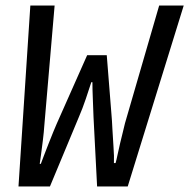

<svg xmlns="http://www.w3.org/2000/svg" viewBox="-20 -676 686 696"><path d="M47 0 90 -656H178L141 -225Q139 -196 135.5 -168Q132 -140 129 -117.5Q126 -95 124 -82H128Q132 -93 139.5 -112.5Q147 -132 156 -155Q165 -178 173 -197.5Q181 -217 185 -226L296 -476H367L384 -262Q386 -240 387.5 -207.5Q389 -175 391.5 -142.5Q394 -110 393 -85H399Q402 -95 406 -114.5Q410 -134 415.5 -157Q421 -180 426 -200Q431 -220 433 -229L557 -656H646L443 0H332L319 -252Q318 -282 316.5 -318Q315 -354 315 -378H311Q303 -353 291 -317.5Q279 -282 266 -252L161 0Z"/></svg>

Font: Source Code Pro ExtraLight Medium
Style: Italic
Weight: 500
Italic angle: -11°
Monospace: yes
Version: Version 1.016;hotconv 1.0.116;makeotfexe 2.5.65601